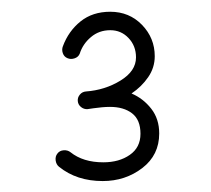

<svg xmlns="http://www.w3.org/2000/svg" viewBox="-20 -749 369 335"><path d="M115.7 -572.8Q115.2 -579.1 119.4 -584Q123.5 -588.9 129.9 -589.4Q163.1 -591.8 190.2 -608.4Q217.3 -625 217.3 -648.9Q217.3 -668.9 204.3 -682.6Q191.4 -696.3 172.4 -696.3Q152.8 -696.3 138.7 -684.3Q124.5 -672.4 119.1 -655.3Q116.7 -649.4 110.1 -647.2Q103.5 -645 97.7 -647.5Q91.8 -649.9 89.6 -656.2Q87.4 -662.6 89.8 -668.5Q99.6 -694.8 120.6 -711.7Q141.6 -728.5 172.4 -728.5Q205.6 -728.5 227.8 -705.6Q250 -682.6 250 -650.9Q250 -630.9 238.5 -614.3Q227.1 -597.7 209.5 -585.9Q230 -577.1 243.9 -559.3Q257.8 -541.5 257.8 -516.1Q257.8 -478.5 228.3 -455.8Q198.7 -433.1 159.2 -433.1Q113.8 -433.1 83 -458Q78.1 -461.9 77.1 -469Q76.2 -476.1 80.1 -481Q84 -486.3 91.1 -486.8Q98.1 -487.3 103 -483.4Q125 -465.8 160.2 -465.8Q188 -465.8 206.5 -478.8Q225.1 -491.7 225.1 -515.6Q225.1 -540 210.4 -551.3Q195.8 -562.5 171.9 -562.5Q165 -562.5 157.7 -561.8Q150.4 -561 143.1 -560.1Q137.7 -559.1 132.8 -558.6Q126.5 -558.1 121.3 -562.3Q116.2 -566.4 115.7 -572.8Z"/></svg>

Font: Mikhak-FD Light
Style: Regular
Weight: 300
Designer: Amin Abedi
Version: Version 3.2